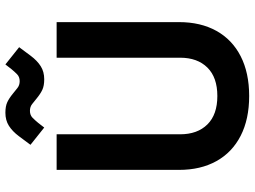

<svg xmlns="http://www.w3.org/2000/svg" viewBox="-136 -794 944 712"><g transform="rotate(-90 336.0 -438.0)"><path d="M336 14Q250 14 188.5 -17.5Q127 -49 94.5 -107.5Q62 -166 62 -246V-700H194V-242Q194 -178 230.5 -141Q267 -104 336 -104Q405 -104 441.5 -141Q478 -178 478 -242V-700H610V-246Q610 -166 577.5 -107.5Q545 -49 483.5 -17.5Q422 14 336 14ZM219 -746 155 -797 187 -840Q205 -864 225.5 -877Q246 -890 274 -890Q298 -890 313 -883Q328 -876 345 -862Q355 -854 365.5 -845.5Q376 -837 391 -837Q407 -837 417 -847Q427 -857 436 -868L453 -890L517 -839L485 -796Q467 -772 446.5 -759Q426 -746 398 -746Q374 -746 359 -753Q344 -760 327 -774Q317 -782 306.5 -790.5Q296 -799 281 -799Q265 -799 255 -789Q245 -779 236 -768Z"/></g></svg>

Font: Space Grotesk Light
Style: Bold
Weight: 700
Version: Version 2.000